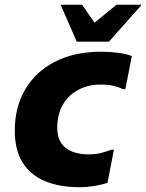

<svg xmlns="http://www.w3.org/2000/svg" viewBox="-20 -780 615 811"><path d="M42.4 -228.4Q42.4 -327.6 86.7 -402.8Q131 -477.9 213.2 -519.8Q295.4 -561.6 408.8 -561.6Q442.7 -561.6 478.9 -557Q515.1 -552.4 536.8 -543.2L509.6 -403.8H498.8Q484.3 -411.3 462 -417Q439.6 -422.8 404.8 -422.8Q353.6 -422.8 312 -401.2Q270.3 -379.6 246.1 -338.7Q221.8 -297.8 221.8 -239.6Q221.8 -183.5 256.9 -155.8Q292 -128 354.4 -128Q385 -128 408 -134.2Q430.9 -140.4 450.4 -147.6H461.2L434 -7.6Q408.4 0.9 376.6 5.9Q344.8 10.8 317.2 10.8Q231.6 10.8 170.1 -14.8Q108.6 -40.4 75.5 -93.5Q42.4 -146.6 42.4 -228.4ZM304.1 -604 237.8 -756V-760H326.6L379.5 -684L471.8 -760H575.4V-756L440.1 -604Z"/></svg>

Font: Kufam
Style: Italic
Weight: 400
Italic angle: -11°
Designer: Artur Schmal
Foundry: Original Type
Version: Version 1.301; ttfautohint (v1.8.3)